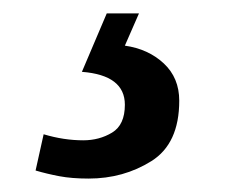

<svg xmlns="http://www.w3.org/2000/svg" viewBox="-20 -29 343 286"><path d="M112 237Q164 237 205.5 211Q247 185 247 121Q247 87 224 65.5Q201 44 166 39L187 -9H139L102 78Q166 83 166 127Q166 157 147 168.5Q128 180 104 180Q75 180 45 171L33 225Q50 230 68.5 233.5Q87 237 112 237Z"/></svg>

Font: Noto Serif SemiCondensed Semi
Style: Italic
Weight: 600
Width: 4
Italic angle: -12°
Designer: Monotype Design Team
Foundry: Monotype Imaging Inc.
Version: Version 1.901